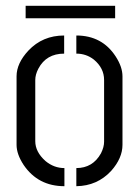

<svg xmlns="http://www.w3.org/2000/svg" viewBox="-20 -641 479 662"><path d="M68.4 -578.1V-621.1H377V-578.1ZM37.1 -141.6V-377.9Q37.1 -422.9 78.1 -466.8Q127 -518.6 201.2 -518.6V-456.1Q139.6 -456.1 112.3 -404.3Q101.6 -383.8 101.6 -365.2V-154.3Q101.6 -117.2 136.7 -85.9Q166 -61.5 202.1 -61.5V1Q111.3 1 61.5 -72.3Q37.1 -109.4 37.1 -141.6ZM243.2 1V-61.5Q299.8 -61.5 328.1 -112.3Q338.9 -133.8 338.9 -152.3V-365.2Q338.9 -406.2 303.7 -435.5Q277.3 -456.1 243.2 -456.1V-518.6Q332 -518.6 378.9 -446.3Q402.3 -410.2 402.3 -377.9V-141.6Q402.3 -95.7 363.3 -51.8Q315.4 0 243.2 1Z"/></svg>

Font: Post No Bills Colombo
Style: Medium
Weight: 600
Designer: Kosala Senevirathne, Siva Puranthara, Lasantha Premarathna, Tharique Azeez
Foundry: Mooniak
Version: Version 1.220 ; ttfautohint (v1.5)